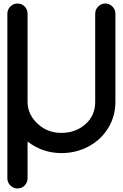

<svg xmlns="http://www.w3.org/2000/svg" viewBox="-20 -815 701 1095"><path d="M22 202.1C22 218.3 27.8 231.4 39.1 242.7C50.3 253.9 64 259.8 80.1 259.8C111.8 259.8 137.2 233.9 137.2 202.1V-7.8C193.8 36.1 258.3 58.1 330.1 58.1C385.3 58.1 436.5 45.9 483.4 21C530.8 -3.9 568.4 -38.6 596.2 -83.5C624 -128.4 638.2 -178.7 638.2 -233.9V-736.8C638.2 -752.9 632.3 -766.6 621.1 -777.8C609.9 -789.1 596.2 -794.9 580.6 -794.9C564.9 -794.9 551.3 -789.1 540 -777.8C528.8 -766.6 522.9 -752.9 522.9 -736.8V-233.9C522.9 -181.6 504.4 -139.2 466.8 -106.4C429.7 -73.7 384.3 -57.1 330.1 -57.1C276.9 -57.1 231 -74.7 193.4 -110.4C155.8 -146 137.2 -187.5 137.2 -233.9V-736.8C137.2 -752.9 131.8 -766.6 120.6 -777.8C109.4 -789.1 96.2 -794.9 80.1 -794.9C64 -794.9 50.3 -789.1 39.1 -777.8C27.8 -766.6 22 -752.9 22 -736.8V202.1Z"/></svg>

Font: Nemoy
Style: Bold
Weight: 700
Designer: BSozoo
Foundry: BSozoo
Version: Version 001.000